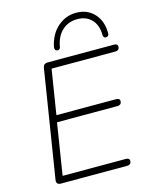

<svg xmlns="http://www.w3.org/2000/svg" viewBox="-130 -982 853 1068"><g transform="rotate(-15 296.0 -448.0)"><path d="M62 -27 161 -647Q163 -659 170 -664.5Q177 -670 188 -670H571Q581 -670 586.5 -666Q592 -662 592 -655Q592 -642 585.5 -636.5Q579 -631 569 -631H201L160 -374H504Q514 -374 519.5 -370Q525 -366 525 -359Q525 -346 518.5 -340.5Q512 -335 502 -335H153L106 -39H470Q480 -39 485.5 -35Q491 -31 491 -24Q491 -11 484.5 -5.5Q478 0 468 0H85Q72 0 66 -7Q60 -14 62 -27ZM245 -745Q260 -815 306 -855.5Q352 -896 413 -896Q476 -896 516 -853.5Q556 -811 556 -739Q556 -731 552 -726.5Q548 -722 540 -721Q533 -720 528.5 -724Q524 -728 523 -735V-738Q523 -795 492 -827.5Q461 -860 410 -860Q358 -860 322.5 -827.5Q287 -795 277 -736Q276 -728 271 -724Q266 -720 258 -721Q250 -722 246.5 -728.5Q243 -735 245 -745Z"/></g></svg>

Font: SN Pro Thin
Style: Italic
Weight: 200
Italic angle: -9°
Designer: Tobias Whetton
Foundry: Supernotes
Version: Version 1.003;Glyphs 3.3 (3324)